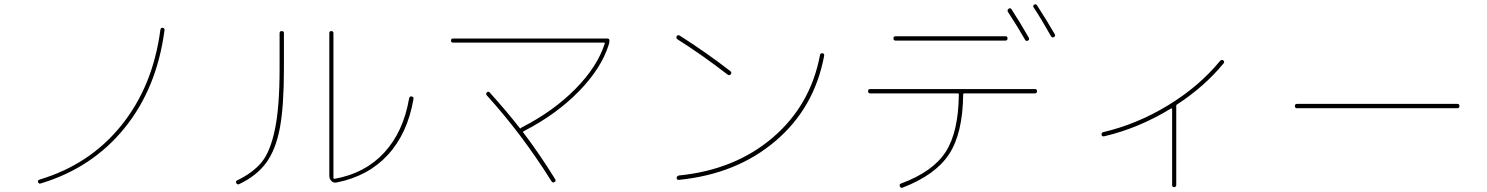

<svg xmlns="http://www.w3.org/2000/svg" viewBox="-20 -862 7040 909"><path d="M171.9 6.8Q164.1 9.8 160.2 0Q157.2 -7.8 167 -11.7Q405.3 -83 554.7 -268.6Q704.1 -454.1 739.3 -720.7Q741.2 -731.4 750 -730.5Q760.7 -728.5 758.8 -718.8Q722.7 -444.3 569.3 -255.4Q416 -66.4 171.9 6.8Z M1573.2 2Q1559.6 4.9 1549.3 -4.9Q1539.1 -14.6 1539.1 -30.3V-705.1Q1539.1 -714.8 1548.8 -714.8Q1558.6 -714.8 1558.6 -705.1V-19.5Q1558.6 -15.6 1564.5 -15.6Q1708 -41 1798.8 -139.2Q1889.6 -237.3 1917 -396.5Q1918.9 -407.2 1929.2 -405.3Q1939.5 -403.3 1937.5 -392.6Q1909.2 -229.5 1815.9 -128.4Q1722.7 -27.3 1573.2 2ZM1112.3 9.8Q1103.5 13.7 1098.6 4.9Q1094.7 -4.9 1102.5 -7.8Q1178.7 -44.9 1219.2 -94.7Q1259.8 -144.5 1281.7 -250Q1303.7 -355.5 1303.7 -535.2V-705.1Q1303.7 -714.8 1314 -714.8Q1324.2 -714.8 1324.2 -705.1V-535.2Q1324.2 -359.4 1305.2 -257.3Q1286.1 -155.3 1241.7 -93.3Q1197.3 -31.2 1112.3 9.8Z M2125 -660.2Q2115.2 -660.2 2115.2 -669.9Q2115.2 -679.7 2125 -679.7H2855.5Q2865.2 -679.7 2865.2 -669.9Q2865.2 -660.2 2862.3 -651.4Q2827.1 -538.1 2719.2 -428.2Q2611.3 -318.4 2458 -240.2Q2455.1 -238.3 2456.1 -236.3Q2534.2 -133.8 2608.4 -13.7Q2613.3 -4.9 2605.5 0Q2596.7 4.9 2590.8 -3.9Q2453.1 -224.6 2284.2 -411.1Q2278.3 -418 2285.2 -424.8Q2292 -431.6 2298.8 -423.8Q2379.9 -334 2441.4 -254.9Q2442.4 -253.9 2443.8 -253.9Q2445.3 -253.9 2446.3 -255.9Q2448.2 -257.8 2450.2 -258.8Q2599.6 -335 2704.1 -440.9Q2808.6 -546.9 2842.8 -655.3Q2845.7 -660.2 2838.9 -660.2Z M3183.6 -19.5Q3183.6 -28.3 3194.3 -31.2Q3459 -57.6 3638.2 -210.4Q3817.4 -363.3 3862.3 -601.6Q3864.3 -611.3 3874 -609.9Q3883.8 -608.4 3881.8 -597.7Q3835.9 -351.6 3651.9 -194.8Q3467.8 -38.1 3196.3 -10.7Q3183.6 -8.8 3183.6 -19.5ZM3187.5 -675.8Q3179.7 -680.7 3183.6 -690.4Q3188.5 -698.2 3198.2 -693.4Q3331.1 -608.4 3437.5 -525.4Q3446.3 -518.6 3439.5 -509.8Q3432.6 -502.9 3424.8 -508.8Q3303.7 -602.5 3187.5 -675.8Z M4833 -673.8Q4799.8 -732.4 4752 -805.7Q4747.1 -814.5 4754.9 -820.3Q4763.7 -826.2 4768.6 -818.4Q4811.5 -752.9 4850.6 -683.6Q4855.5 -674.8 4846.7 -669.9Q4837.9 -665 4833 -673.8ZM4956.1 -690.4Q4906.2 -778.3 4874 -826.2Q4868.2 -835 4876 -839.8Q4884.8 -844.7 4889.6 -836.9Q4937.5 -762.7 4973.6 -700.2Q4978.5 -691.4 4969.7 -686.5Q4960.9 -681.6 4956.1 -690.4ZM4219.7 -669.9Q4210 -669.9 4210 -680.2Q4210 -690.4 4219.7 -690.4H4740.2Q4750 -690.4 4750 -680.2Q4750 -669.9 4740.2 -669.9ZM4099.6 -419.9Q4089.8 -419.9 4089.8 -430.2Q4089.8 -440.4 4099.6 -440.4H4879.9Q4889.6 -440.4 4889.6 -430.2Q4889.6 -419.9 4879.9 -419.9H4544.9Q4540 -419.9 4540 -414.1Q4538.1 -230.5 4473.1 -131.8Q4408.2 -33.2 4252.9 26.4Q4244.1 30.3 4240.2 19.5Q4236.3 10.7 4246.1 6.8Q4396.5 -48.8 4457 -142.6Q4517.6 -236.3 4519.5 -414.1Q4519.5 -419.9 4514.6 -419.9Z M5208 -216.8Q5196.3 -214.8 5195.3 -223.6Q5193.4 -233.4 5203.1 -236.3Q5364.3 -274.4 5510.7 -363.8Q5657.2 -453.1 5756.8 -574.2Q5763.7 -581.1 5771.5 -576.2Q5779.3 -568.4 5772.5 -561.5Q5681.6 -451.2 5550.8 -366.2Q5548.8 -365.2 5548.8 -360.4V-358.4V13.7Q5548.8 23.4 5539.1 23.9Q5529.3 24.4 5529.3 13.7V-346.7Q5529.3 -347.7 5527.3 -348.6Q5525.4 -349.6 5524.4 -348.6Q5371.1 -254.9 5208 -216.8Z M6120.1 -349.6Q6110.4 -349.6 6110.4 -359.9Q6110.4 -370.1 6120.1 -370.1H6879.9Q6889.6 -370.1 6889.6 -359.9Q6889.6 -349.6 6879.9 -349.6Z"/></svg>

Font: Rounded-X Mgen+ 2m thin
Style: Regular
Weight: 100
Designer: [Source Han Sans]
Ryoko NISHIZUKA  (kana & ideographs); Paul D. Hunt (Latin, Greek & Cyrillic); Wenlong ZHANG  (bopomofo
Version: Version 1.059.20150602